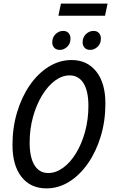

<svg xmlns="http://www.w3.org/2000/svg" viewBox="-20 -1032 625 1062"><path d="M49 -231Q49 -326 74.5 -411Q100 -496 145 -561Q190 -626 249.5 -663Q309 -700 376 -700Q462 -700 512.5 -636.5Q563 -573 563 -459Q563 -363 537.5 -278.5Q512 -194 467 -129Q422 -64 363 -27Q304 10 237 10Q149 10 99 -53.5Q49 -117 49 -231ZM144 -243Q144 -162 170.5 -118.5Q197 -75 247 -75Q289 -75 329 -104Q369 -133 400.5 -184.5Q432 -236 450.5 -303.5Q469 -371 469 -447Q469 -528 442 -571.5Q415 -615 365 -615Q323 -615 283.5 -585.5Q244 -556 212.5 -504Q181 -452 162.5 -385Q144 -318 144 -243ZM269 -797Q269 -826 287.5 -843.5Q306 -861 329 -861Q349 -861 359.5 -849Q370 -837 370 -819Q370 -790 351.5 -773Q333 -756 311 -756Q291 -756 280 -768Q269 -780 269 -797ZM437 -797Q437 -826 455.5 -843.5Q474 -861 497 -861Q517 -861 527.5 -849Q538 -837 538 -819Q538 -790 519.5 -773Q501 -756 479 -756Q459 -756 448 -768Q437 -780 437 -797ZM303 -945 317 -1012H575L561 -945Z"/></svg>

Font: Radio Canada Condensed
Style: Italic
Weight: 400
Width: 3
Italic angle: -12°
Designer: Charles Daoud, Etienne Aubert Bonn, Alexandre Saumier Demers, Jacques Le Bailly
Foundry: Radio-Canada
Version: Version 2.104; ttfautohint (v1.8.4.7-5d5b);gftools[0.9.28.de